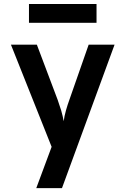

<svg xmlns="http://www.w3.org/2000/svg" viewBox="-20 -777 639 977"><path d="M127.4 -661.1V-756.8H471.2V-661.1ZM164.6 180.2 242.7 -29.8 35.6 -549.8H167.5L273.4 -269Q282.2 -244.1 291.5 -214.4Q299.8 -185.1 304.2 -160.2Q307.1 -185.1 315.4 -214.4Q323.7 -243.7 333 -269L431.2 -549.8H563L295.4 180.2Z"/></svg>

Font: UDEV Gothic 35
Style: Bold
Weight: 700
Version: v2.1.0; ttfautohint (v1.8.4.7-5d5b-dirty) -l 6 -r 45 -G 200 